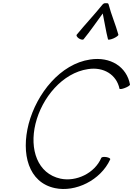

<svg xmlns="http://www.w3.org/2000/svg" viewBox="-20 -1199 859 1239"><path d="M519 -945C563 -999 602 -1056 643 -1112C655 -1056 663 -999 677 -945C678 -941 693 -943 712 -951C730 -959 745 -970 744 -975C726 -1041 698 -1104 681 -1170C680 -1177 673 -1180 664 -1178C657 -1180 648 -1177 642 -1170C589 -1104 529 -1041 475 -975C471 -970 477 -959 489 -951C501 -943 515 -941 519 -945ZM819 -653C798 -768 693 -835 562 -815C370 -787 217 -596 165 -400C115 -207 163 -21 335 15C466 43 629 -35 691 -170C694 -176 683 -182 668 -185C652 -188 637 -186 634 -181C591 -80 471 -25 371 -46C222 -78 169 -235 209 -400C250 -568 383 -729 548 -753C649 -769 732 -717 751 -627C751 -622 767 -624 785 -631C804 -638 819 -648 819 -653Z"/></svg>

Font: Nupuram ExtraLight Oblique
Style: Regular
Weight: 200
Designer: Santhosh Thottingal (santhosh.thottingal@gmail.com)
Foundry: SMC
Version: Version 1.000